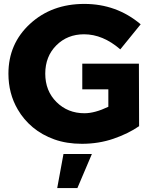

<svg xmlns="http://www.w3.org/2000/svg" viewBox="-20 -726 783 980"><path d="M398 8Q320 8 257.2 -14.5Q194.5 -37 147.5 -76.2Q100.5 -115.5 70.5 -167.5Q23 -248.5 23 -350Q23 -503 133.5 -604.5Q244 -706 410 -706Q575 -706 698 -602L594 -474Q505 -551 409 -551Q324 -551 267.5 -494.5Q211 -438 211 -350Q211 -262 268.5 -205Q326 -148 411 -148Q464 -148 533 -181V-270H400V-401H689L690 -82Q635 -44 559.5 -18Q484 8 398 8ZM375 234H272L304 60H449Z"/></svg>

Font: Argentum Novus
Style: Bold
Weight: 700
Designer: Julieta Ulanovsky (font) & Cristiano Sobral (main changes)
Foundry: Julieta Ulanovsky (font) & Cristiano Sobral (main changes)
Version: Version 3.00;November 27, 2020;FontCreator 13.0.0.2655 64-bi